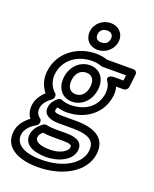

<svg xmlns="http://www.w3.org/2000/svg" viewBox="-175 -829 933 1167"><g transform="rotate(20 291.5 -245.5)"><path d="M102 72C94 140 162 167 241 167C324 167 404 128 412 63C420 2 364 -11 309 -11H242C216 -11 198 -13 182 -17C175 -19 165 -17 160 -13C127 10 106 39 102 72ZM152 72C153 60 159 48 176 34C194 37 213 39 236 39H303C360 39 364 48 362 63C360 82 323 117 248 117C171 117 150 92 152 72ZM54 89C58 59 79 30 123 5C131 0 136 -8 137 -16V-20C138 -29 135 -37 129 -41C111 -53 100 -71 104 -102C107 -128 130 -156 156 -173C163 -178 168 -186 169 -193V-197C170 -205 167 -213 162 -217C137 -238 115 -278 121 -327C133 -423 216 -478 309 -478C333 -478 354 -473 371 -467C373 -466 377 -466 379 -466H530L526 -431H461C461 -431 410 -428 437 -390C447 -376 454 -351 451 -323C440 -230 367 -181 272 -181C254 -181 234 -184 216 -192C208 -196 197 -194 190 -188C171 -173 153 -152 149 -122C143 -74 183 -52 245 -52H332C447 -52 484 -21 476 44C467 120 375 192 220 192C105 192 46 152 54 89ZM4 89C-9 198 95 242 214 242C379 242 512 162 526 44C539 -61 460 -102 339 -102H252C194 -102 198 -114 199 -122C200 -132 202 -135 207 -140C226 -134 247 -131 266 -131C379 -131 486 -198 501 -323C504 -344 502 -362 497 -381H545C556 -381 571 -391 573 -406L583 -491C584 -502 576 -516 561 -516H389C369 -523 343 -528 315 -528C202 -528 87 -457 71 -327C64 -272 82 -227 108 -196C83 -174 59 -141 54 -102C50 -68 58 -40 74 -19C36 10 9 46 4 89ZM275 -203C337 -203 391 -253 400 -327C409 -399 368 -449 305 -449C243 -449 188 -401 179 -327C170 -253 212 -203 275 -203ZM281 -253C248 -253 223 -275 229 -327C235 -377 265 -399 299 -399C332 -399 356 -377 350 -327C344 -275 313 -253 281 -253ZM320 -602C292 -602 279 -618 282 -643C285 -667 302 -683 330 -683C357 -683 371 -667 368 -643C365 -618 347 -602 320 -602ZM314 -552C365 -552 411 -590 418 -643C424 -695 387 -733 336 -733C284 -733 238 -695 232 -643C226 -590 262 -552 314 -552Z"/></g></svg>

Font: Falling Sky
Style: OuObl
Weight: 400
Designer: Paul D. Hunt
Foundry: Adobe Systems Incorporated
Version: Version 1.02